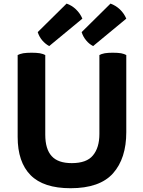

<svg xmlns="http://www.w3.org/2000/svg" viewBox="-20 -1002 780 1046"><path d="M226.6 -702.1Q216.8 -708 197.3 -711.9Q178.7 -714.8 152.3 -714.8Q126 -714.8 106.4 -711.9Q86.9 -708 76.2 -702.1Q76.2 -665 76.2 -590.8Q76.2 -506.8 76.2 -255.9Q76.2 -119.1 146.5 -47.9Q216.8 23.4 364.3 23.4Q523.4 23.4 595.7 -57.6Q668 -138.7 668 -282.2Q668 -421.9 668 -702.1Q658.2 -708 639.6 -711.9Q621.1 -714.8 593.8 -714.8Q569.3 -714.8 550.8 -711.9Q531.2 -708 521.5 -702.1Q521.5 -558.6 521.5 -272.5Q521.5 -197.3 486.3 -155.3Q452.1 -113.3 371.1 -113.3Q295.9 -113.3 261.7 -151.4Q226.6 -189.5 226.6 -268.6Q226.6 -413.1 226.6 -702.1ZM248 -751Q293 -788.1 428.7 -900.4Q417 -928.7 393.6 -951.2Q371.1 -972.7 342.8 -982.4Q291 -930.7 185.5 -827.1Q193.4 -801.8 210 -782.2Q226.6 -762.7 248 -751ZM487.3 -751Q532.2 -788.1 668 -900.4Q656.2 -928.7 632.8 -951.2Q609.4 -972.7 582 -982.4Q529.3 -930.7 424.8 -827.1Q432.6 -801.8 449.2 -782.2Q464.8 -762.7 487.3 -751Z"/></svg>

Font: cl
Style: Bold
Weight: 400
Designer: Mitja Miklavcic
Version: Version 7.504; 2011; Build 1021